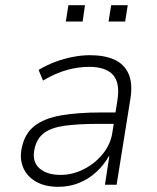

<svg xmlns="http://www.w3.org/2000/svg" viewBox="-20 -713 606 741"><path d="M205 8Q153 8 118 -12.5Q83 -33 69 -67.5Q55 -102 64 -142Q75 -197 112.5 -226.5Q150 -256 214.5 -267.5Q279 -279 372 -279H437L430 -235H361Q280 -235 228 -227.5Q176 -220 148.5 -198.5Q121 -177 113 -137Q103 -90 131.5 -64Q160 -38 214 -38Q260 -38 303.5 -60Q347 -82 377.5 -120Q408 -158 414 -204L433 -325Q444 -393 416 -424Q388 -455 324 -455Q282 -455 238.5 -443Q195 -431 146 -402L129 -443Q160 -462 194 -474.5Q228 -487 262 -493.5Q296 -500 327 -500Q383 -500 421 -483Q459 -466 476 -428.5Q493 -391 483 -330L430 0H385L402 -110H400Q381 -76 351.5 -49Q322 -22 285 -7Q248 8 205 8ZM399 -630 409 -693H473L463 -630ZM234 -630 244 -693H308L299 -630Z"/></svg>

Font: Nunito Sans 7pt SemiCondensed ExtraLight
Style: Italic
Weight: 250
Width: 4
Italic angle: -9°
Designer: Vernon Adams
Foundry: Vernon Adams
Version: Version 3.101;gftools[0.9.27]